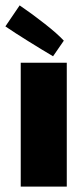

<svg xmlns="http://www.w3.org/2000/svg" viewBox="-33 -693 312 713"><path d="M44 -460H215V0H44ZM164 -484Q125 -507 72 -540Q19 -573 -13 -595L40 -673Q87 -641 134 -604Q181 -567 204 -542Z"/></svg>

Font: Lalezar
Style: Regular
Weight: 400
Designer: Borna Izadpanah
Foundry: Borna Izadpanah
Version: Version 1.004